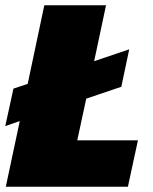

<svg xmlns="http://www.w3.org/2000/svg" viewBox="-27 -708 580 728"><path d="M-5 0 48 -249 -7 -230 24 -372 78 -390 141 -688H375L330 -476L463 -521L433 -379L300 -334L266 -176H496L458 0Z"/></svg>

Font: Saira Black
Style: Italic
Weight: 900
Italic angle: -12°
Designer: Hector Gatti with collaboration of the Omnibus-Type team
Foundry: Omnibus-Type
Version: Version 1.100; ttfautohint (v1.8.3)